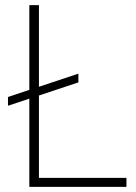

<svg xmlns="http://www.w3.org/2000/svg" viewBox="-20 -731 531 751"><path d="M132.3 -35.2H474.6V0H94.7V-345.2L11.2 -317.4V-351.6L94.7 -379.4V-710.9H132.3V-391.6L286.6 -442.9V-408.7L132.3 -357.4Z"/></svg>

Font: Robert Sans ExtraLight
Style: Regular
Weight: 250
Designer: Christian Robertson (extended by Adam Twardoch)
Foundry: Google
Version: Version 12.135;April 2, 2019;FontCreator 11.5.0.2425 64-bit;